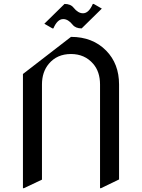

<svg xmlns="http://www.w3.org/2000/svg" viewBox="-20 -946 728 985"><path d="M97.7 19.5V-566.4L344.2 -756.8Q455.6 -756.8 524.9 -686Q590.8 -618.7 590.8 -512.7V-25.4L498 19.5H493.2V-512.7Q493.2 -578.1 458 -618.7Q414.6 -668.9 344.2 -668.9Q272.5 -668.9 230.5 -618.7Q195.3 -576.7 195.3 -512.7V-24.4L102.5 19.5ZM249 -800.3 207.5 -824.2 311 -925.8Q342.3 -925.8 357.4 -906.7Q380.4 -877.9 405.8 -877.9Q435.5 -877.9 456.1 -925.8H460.9L502.4 -901.9L398.9 -800.3Q367.7 -800.3 352.5 -819.3Q329.6 -848.1 304.2 -848.1Q274.4 -848.1 253.9 -800.3Z"/></svg>

Font: Nova Cut
Style: Book
Weight: 400
Version: Version 2.000